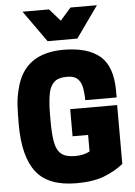

<svg xmlns="http://www.w3.org/2000/svg" viewBox="-66 -1093 813 1157"><g transform="rotate(-5 340.0 -515.0)"><path d="M501 -854ZM430 -854H250L115 -1044H275L340 -970L405 -1044H565ZM350 14Q180 14 106.5 -80Q33 -174 33 -370Q33 -441 36 -488.5Q39 -536 52 -584Q102 -794 340 -794Q486 -794 560.5 -731Q635 -668 635 -519V-480H445Q445 -524 438 -558Q431 -592 410.5 -611Q390 -630 350 -630Q303 -630 280 -615Q246 -591 236 -539.5Q226 -488 226 -410V-370Q226 -293 235 -244.5Q244 -196 271.5 -173Q299 -150 355 -150Q409 -150 444 -170V-270H350V-434H634V-78Q585 -38 518 -12Q451 14 350 14Z"/></g></svg>

Font: Tanohe Sans Black
Style: Regular
Weight: 900
Designer: Village Type and Design LLC & Cristiano Sobral
Foundry: Cooper Hewitt Smithsonian Design Museum
Version: Version 1.00;March 11, 2020;FontCreator 12.0.0.2522 64-bit; 